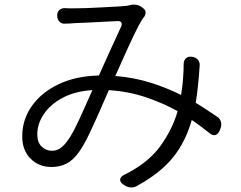

<svg xmlns="http://www.w3.org/2000/svg" viewBox="-20 -762 1040 829"><path d="M808 -517Q825 -515 834.5 -504Q844 -493 842 -477Q839 -433 835 -393.5Q831 -354 825 -318Q850 -303 872.5 -288Q895 -273 916 -259Q930 -251 934 -235.5Q938 -220 931 -205L928 -197Q921 -182 909.5 -179Q898 -176 885 -187Q867 -201 848 -215.5Q829 -230 808 -244Q782 -151 727.5 -83Q673 -15 571 41Q558 49 541.5 47Q525 45 512 34L509 32Q497 22 499 11.5Q501 1 514 -6Q618 -57 671 -129.5Q724 -202 747 -282Q684 -317 610 -342Q536 -367 450 -373Q431 -329 408.5 -278Q386 -227 364 -181Q342 -135 322 -107Q296 -70 267 -55.5Q238 -41 202 -41Q148 -41 112 -77Q76 -113 76 -173Q76 -246 118 -305Q160 -364 234.5 -399Q309 -434 407 -436Q433 -494 457 -547Q481 -600 503 -647Q508 -658 503.5 -665Q499 -672 488 -671Q463 -670 427.5 -668Q392 -666 358 -664.5Q324 -663 301 -662Q288 -661 280.5 -660.5Q273 -660 264 -660Q248 -658 238 -667Q228 -676 227 -693Q226 -709 235.5 -718Q245 -727 261 -727Q272 -726 277.5 -726Q283 -726 299 -726Q319 -726 350.5 -727Q382 -728 417 -730Q452 -732 482 -733.5Q512 -735 528 -737L546 -741Q575 -746 596 -728L599 -726Q608 -719 608.5 -709.5Q609 -700 603 -690Q602 -689 599 -685Q596 -681 594 -678Q580 -656 561 -616.5Q542 -577 520.5 -529Q499 -481 478 -434Q561 -427 631.5 -404.5Q702 -382 762 -352Q765 -372 767.5 -392Q770 -412 771 -432Q772 -446 772.5 -460Q773 -474 773 -485Q773 -501 782.5 -510Q792 -519 808 -517ZM379 -373Q303 -368 250 -339.5Q197 -311 169 -269Q141 -227 141 -182Q141 -147 160 -129Q179 -111 204 -111Q221 -111 235.5 -119Q250 -127 266 -147Q285 -171 304 -209Q323 -247 342 -290Q361 -333 379 -373Z"/></svg>

Font: Chiron GoRound TC N
Style: Regular
Weight: 350
Designer: Ryoko NISHIZUKA 西塚涼子 (kana, bopomofo & ideographs); Paul D. Hunt (Latin, Greek & Cyrillic); Sandoll Communications 산돌커뮤니
Foundry: Adobe
Version: Version 1.000;hotconv 1.1.1;makeotfexe 2.6.0